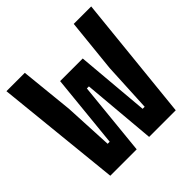

<svg xmlns="http://www.w3.org/2000/svg" viewBox="-201 -976 1153 1153"><g transform="rotate(-45 375.0 -400.0)"><path d="M171.1 -800 205.8 -460 221.5 -146.9H238.9L285.9 -614.9H477.9L518.6 -146.9H536L551.7 -460L586.6 -800H734.9L652.9 0H426.9L385.7 -470.2H368.3L321.3 0H97.1L15.1 -800Z"/></g></svg>

Font: Martian Mono SemiExpanded
Style: Regular
Weight: 400
Width: 6
Monospace: yes
Designer: Roman Shamin
Foundry: Evil Martians
Version: Version 1.000